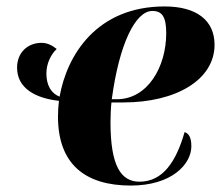

<svg xmlns="http://www.w3.org/2000/svg" viewBox="-20 -566 686 596"><path d="M386 10C514 10 574 -57 574 -112C574 -141 565 -152 553 -156C527 -65 486 -2 413 -2C356 -2 323 -50 323 -186C323 -197 324 -235 326 -248H363C526 -248 646 -318 646 -427C646 -503 590 -546 491 -546C281 -546 188 -396 165 -266C139 -276 124 -301 124 -338C124 -369 138 -397 156 -414C142 -425 127 -433 109 -433C66 -433 33 -403 33 -356C33 -292 90 -261 163 -253C161 -236 160 -220 160 -204C160 -56 245 10 386 10ZM343 -258H327C350 -429 400 -532 453 -532C483 -532 496 -514 496 -463C496 -358 438 -258 343 -258Z"/></svg>

Font: Noto Serif Display SemiCondensed ExtraBold
Style: Italic
Weight: 800
Width: 4
Italic angle: -12°
Designer: Monotype Design Team
Foundry: Monotype Imaging Inc.
Version: Version 2.009